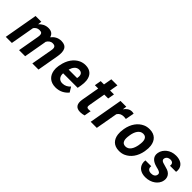

<svg xmlns="http://www.w3.org/2000/svg" viewBox="212 -1740 2831 2831"><g transform="rotate(45 1628.0 -324.0)"><path d="M350 -423C361 -423 371 -422 380 -420C410 -412 414 -379 406 -335L347 0H474L536 -352C536 -354 537 -361 537 -363C556 -397 585 -423 627 -423C680 -423 695 -396 684 -336L624 0H752L811 -336C833 -462 805 -538 694 -538C624 -538 575 -506 537 -458C524 -509 488 -538 425 -538C362 -538 312 -509 276 -469L283 -528H163L70 0H197L263 -374C283 -403 311 -423 350 -423Z M1317 -85 1269 -163C1238 -127 1197 -104 1144 -104C1127 -104 1113 -106 1101 -112C1066 -128 1044 -165 1048 -218H1351L1362 -278C1369 -317 1370 -353 1367 -385C1357 -476 1304 -538 1198 -538C1164 -538 1132 -531 1102 -518C1016 -479 950 -390 928 -265L924 -246C918 -211 918 -178 923 -147C939 -55 1001 10 1115 10C1203 10 1270 -29 1317 -85ZM1245 -326 1243 -314H1067C1084 -373 1118 -424 1177 -424C1232 -424 1256 -387 1245 -326Z M1631 10C1662 10 1686 4 1711 -3L1730 -110C1719 -107 1705 -106 1691 -106C1656 -106 1646 -122 1653 -161L1699 -425H1780L1798 -528H1717L1740 -658H1613L1590 -528H1521L1503 -425H1572L1523 -146C1505 -43 1540 10 1631 10Z M2165 -538C2112 -538 2074 -505 2046 -465L2055 -528H1934L1841 0H1968L2029 -346C2051 -382 2084 -400 2133 -400C2147 -400 2166 -397 2178 -396L2204 -532C2195 -535 2177 -538 2165 -538Z M2262 -269 2261 -259C2254 -220 2253 -185 2257 -152C2269 -58 2326 10 2439 10C2475 10 2509 4 2539 -10C2625 -49 2690 -134 2712 -259L2713 -269C2720 -308 2721 -343 2717 -376C2705 -470 2648 -538 2535 -538C2499 -538 2465 -532 2435 -518C2349 -479 2284 -394 2262 -269ZM2586 -269 2585 -259C2570 -176 2533 -104 2459 -104C2384 -104 2373 -175 2388 -259L2389 -269C2403 -351 2442 -424 2515 -424C2589 -424 2601 -352 2586 -269Z M3008 -90C2959 -90 2928 -115 2935 -168H2814C2810 -147 2811 -125 2816 -104C2833 -34 2893 10 2987 10C3048 10 3101 -8 3141 -37C3175 -62 3208 -99 3217 -152C3222 -178 3220 -201 3214 -219C3201 -257 3173 -282 3134 -297C3104 -309 3057 -317 3026 -329C3005 -337 2984 -349 2989 -380C2996 -418 3028 -438 3066 -438C3111 -438 3134 -414 3126 -368H3253C3257 -393 3257 -415 3251 -436C3233 -502 3174 -538 3084 -538C3025 -538 2973 -519 2936 -489C2904 -463 2874 -425 2865 -374C2861 -351 2862 -331 2867 -314C2885 -257 2942 -229 3006 -213C3025 -209 3040 -205 3052 -200C3075 -190 3097 -180 3091 -146C3084 -106 3049 -90 3008 -90Z"/></g></svg>

Font: Asimov
Style: NarIt
Weight: 500
Designer: Google
Version: Version 2.000980; 2014